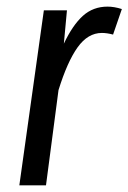

<svg xmlns="http://www.w3.org/2000/svg" viewBox="-20 -557 386 577"><path d="M303.2 -537.1Q323.2 -537.1 346.2 -529.8L319.8 -453.1Q301.3 -458 286.1 -458Q244.1 -458 213.1 -414.6Q182.1 -371.1 155.8 -286.1L118.2 0H38.1L111.8 -525.9H181.2L171.9 -425.8Q198.2 -481.4 229 -509.3Q259.8 -537.1 303.2 -537.1Z"/></svg>

Font: Fira Sans Compressed Book
Style: Italic
Weight: 350
Width: 3
Italic angle: -8°
Designer: Carrois Corporate & Edenspiekermann AG
Foundry: Carrois Corporate GbR & Edenspiekermann AG
Version: Version 4.203;PS 004.203;hotconv 1.0.88;makeotf.lib2.5.64775